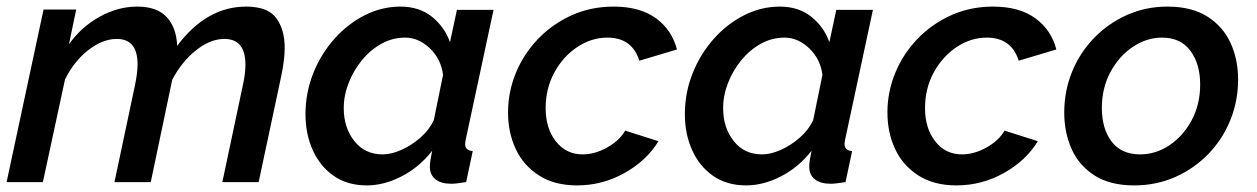

<svg xmlns="http://www.w3.org/2000/svg" viewBox="-20 -552 3809 582"><path d="M112 -523H211L189 -418Q227 -471 282.5 -501.5Q338 -532 396 -532Q456 -532 485.5 -500Q515 -468 517 -413Q606 -532 726 -532Q792 -532 817.5 -497Q843 -462 843 -407Q843 -370 832 -319L764 0H654L716 -293Q724 -329 724 -356Q724 -434 660 -434Q617 -434 573.5 -399Q530 -364 502 -310L437 0H327L389 -293Q397 -331 397 -357Q397 -434 334 -434Q291 -434 247.5 -400Q204 -366 177 -311L110 0H0Z M1092 10Q1033 10 991.5 -19Q950 -48 928 -97Q906 -146 906 -206Q906 -270 929 -328.5Q952 -387 992.5 -433Q1033 -479 1085 -505.5Q1137 -532 1194 -532Q1251 -532 1289.5 -501Q1328 -470 1344 -424L1365 -522H1476L1392 -130Q1391 -125 1390.5 -121.5Q1390 -118 1390 -115Q1390 -96 1413 -94L1393 0Q1379 2 1368 3.5Q1357 5 1348 5Q1317 5 1300 -8.5Q1283 -22 1283 -47Q1283 -62 1290 -95Q1251 -45 1197.5 -17.5Q1144 10 1092 10ZM1140 -84Q1166 -84 1196.5 -97.5Q1227 -111 1254 -134.5Q1281 -158 1295 -188L1323 -325Q1317 -373 1283 -405.5Q1249 -438 1208 -438Q1170 -438 1136.5 -419.5Q1103 -401 1077.5 -370Q1052 -339 1037 -301Q1022 -263 1022 -224Q1022 -165 1054 -124.5Q1086 -84 1140 -84Z M1729 10Q1661 10 1614 -20Q1567 -50 1543.5 -100Q1520 -150 1520 -211Q1520 -273 1543.5 -330.5Q1567 -388 1610.5 -433.5Q1654 -479 1712.5 -505.5Q1771 -532 1840 -532Q1920 -532 1968.5 -496.5Q2017 -461 2032 -402L1918 -368Q1896 -438 1821 -438Q1773 -438 1730 -409.5Q1687 -381 1660.5 -332.5Q1634 -284 1634 -224Q1634 -163 1665 -123.5Q1696 -84 1746 -84Q1783 -84 1820.5 -105Q1858 -126 1875 -156L1976 -124Q1940 -65 1873 -27.5Q1806 10 1729 10Z M2242 10Q2183 10 2141.5 -19Q2100 -48 2078 -97Q2056 -146 2056 -206Q2056 -270 2079 -328.5Q2102 -387 2142.5 -433Q2183 -479 2235 -505.5Q2287 -532 2344 -532Q2401 -532 2439.5 -501Q2478 -470 2494 -424L2515 -522H2626L2542 -130Q2541 -125 2540.5 -121.5Q2540 -118 2540 -115Q2540 -96 2563 -94L2543 0Q2529 2 2518 3.5Q2507 5 2498 5Q2467 5 2450 -8.5Q2433 -22 2433 -47Q2433 -62 2440 -95Q2401 -45 2347.5 -17.5Q2294 10 2242 10ZM2290 -84Q2316 -84 2346.5 -97.5Q2377 -111 2404 -134.5Q2431 -158 2445 -188L2473 -325Q2467 -373 2433 -405.5Q2399 -438 2358 -438Q2320 -438 2286.5 -419.5Q2253 -401 2227.5 -370Q2202 -339 2187 -301Q2172 -263 2172 -224Q2172 -165 2204 -124.5Q2236 -84 2290 -84Z M2879 10Q2811 10 2764 -20Q2717 -50 2693.5 -100Q2670 -150 2670 -211Q2670 -273 2693.5 -330.5Q2717 -388 2760.5 -433.5Q2804 -479 2862.5 -505.5Q2921 -532 2990 -532Q3070 -532 3118.5 -496.5Q3167 -461 3182 -402L3068 -368Q3046 -438 2971 -438Q2923 -438 2880 -409.5Q2837 -381 2810.5 -332.5Q2784 -284 2784 -224Q2784 -163 2815 -123.5Q2846 -84 2896 -84Q2933 -84 2970.5 -105Q3008 -126 3025 -156L3126 -124Q3090 -65 3023 -27.5Q2956 10 2879 10Z M3418 10Q3345 10 3298 -20Q3251 -50 3228.5 -100Q3206 -150 3206 -211Q3206 -276 3229.5 -334Q3253 -392 3296 -436.5Q3339 -481 3396 -506.5Q3453 -532 3519 -532Q3592 -532 3639.5 -502Q3687 -472 3710 -422Q3733 -372 3733 -311Q3733 -246 3709.5 -188Q3686 -130 3643 -85.5Q3600 -41 3542.5 -15.5Q3485 10 3418 10ZM3436 -84Q3483 -84 3524.5 -111.5Q3566 -139 3592 -187Q3618 -235 3618 -296Q3618 -358 3588.5 -398Q3559 -438 3502 -438Q3456 -438 3414 -410Q3372 -382 3346 -333.5Q3320 -285 3320 -225Q3320 -162 3349.5 -123Q3379 -84 3436 -84Z"/></svg>

Font: Raleway SemiBold
Style: Italic
Weight: 600
Italic angle: -12°
Designer: Matt McInerney, Pablo Impallari, Rodrigo Fuenzalida
Foundry: Matt McInerney, Pablo Impallari, Rodrigo Fuenzalida
Version: Version 4.026